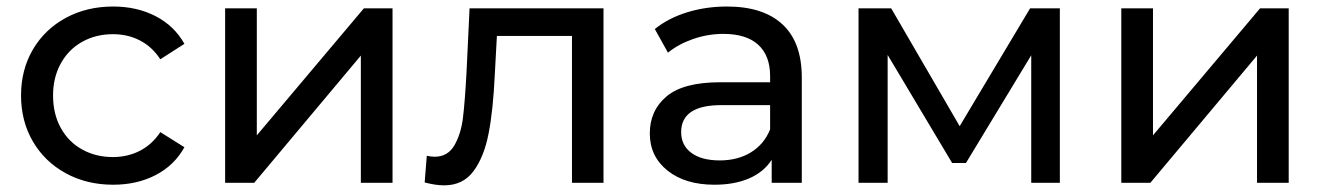

<svg xmlns="http://www.w3.org/2000/svg" viewBox="-20 -555 4026 583"><path d="M43.9 -265.1Q43.9 -343.3 79.8 -404.5Q115.7 -465.8 179.4 -500.5Q243.2 -535.2 323.7 -535.2Q395.5 -535.2 452.1 -506.1Q508.8 -477.1 540 -421.9L466.8 -375Q441.9 -413.1 405 -432.1Q368.2 -451.2 322.8 -451.2Q271 -451.2 229.5 -428Q188 -404.8 164.6 -362.3Q141.1 -319.8 141.1 -265.1Q141.1 -209 164.6 -166.5Q188 -124 229.5 -101.1Q271 -78.1 322.8 -78.1Q367.7 -78.1 404.8 -97.2Q441.9 -116.2 466.8 -153.8L540 -107.9Q509.3 -52.7 452.6 -23.4Q396 5.9 323.7 5.9Q243.2 5.9 179.4 -29.1Q115.7 -64 79.8 -125.5Q43.9 -187 43.9 -265.1Z M663.6 0V-529.8H759.8V-144L1085 -529.8H1171.9V0H1075.7V-386.2L752 0Z M1269.5 -1 1275.9 -82Q1289.1 -79.1 1299.8 -79.1Q1339.8 -79.1 1359.9 -114Q1379.9 -148.9 1385.7 -197Q1391.6 -245.1 1396.5 -334L1405.8 -529.8H1812.5V0H1716.8V-445.8H1488.8L1482.4 -328.1Q1477.5 -221.2 1463.6 -149.7Q1449.7 -78.1 1417.7 -35.2Q1385.7 7.8 1328.6 7.8Q1302.7 7.8 1269.5 -1Z M1953.1 -149.9Q1953.1 -219.7 2004.2 -262.5Q2055.2 -305.2 2166.5 -305.2H2318.4V-324.2Q2318.4 -386.2 2282.2 -419.2Q2246.1 -452.1 2176.3 -452.1Q2129.4 -452.1 2084.5 -436.5Q2039.6 -420.9 2008.3 -395L1968.3 -466.8Q2009.3 -500 2066.4 -517.6Q2123.5 -535.2 2187.5 -535.2Q2297.4 -535.2 2356 -481Q2414.6 -426.8 2414.6 -319.8V0H2323.2V-69.8Q2299.3 -32.7 2254.9 -13.4Q2210.4 5.9 2149.4 5.9Q2060.5 5.9 2006.8 -37.1Q1953.1 -80.1 1953.1 -149.9ZM2048.3 -153.8Q2048.3 -113.8 2079.3 -90.8Q2110.4 -67.9 2165.5 -67.9Q2220.2 -67.9 2260.3 -92.5Q2300.3 -117.2 2318.4 -162.1V-235.8H2170.4Q2048.3 -235.8 2048.3 -153.8Z M2586.9 0V-529.8H2686L2894 -171.9L3107.9 -529.8H3198.2V0H3111.3V-387.2L2913.1 -60.1H2871.1L2675.3 -388.2V0Z M3384.8 0V-529.8H3481V-144L3806.2 -529.8H3893.1V0H3796.9V-386.2L3473.1 0Z"/></svg>

Font: Montserrat Medium
Style: Regular
Weight: 500
Designer: Julieta Ulanovsky
Foundry: Julieta Ulanovsky
Version: Version 7.200